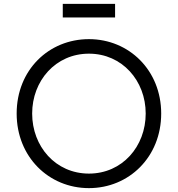

<svg xmlns="http://www.w3.org/2000/svg" viewBox="-20 -959 918 991"><path d="M574 -869V-939H304V-869ZM439 12C646 12 812 -149 812 -373C812 -596 646 -757 439 -757C232 -757 66 -598 66 -373C66 -149 232 12 439 12ZM439 -63C267 -63 146 -203 146 -373C146 -542 267 -682 439 -682C611 -682 732 -542 732 -373C732 -203 611 -63 439 -63Z"/></svg>

Font: Plus Jakarta Sans
Style: Regular
Weight: 400
Designer: Gumpita Rahayu
Foundry: Tokotype
Version: Version 2.071;gftools[0.9.30]